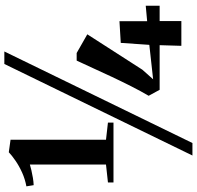

<svg xmlns="http://www.w3.org/2000/svg" viewBox="-31 -824 906 884"><g transform="rotate(-90 422.0 -382.0)"><path d="M106.5 -347V-697.5Q97 -694.5 80.2 -690.5Q63.5 -686.5 45 -683.5Q26.5 -680.5 11.5 -680L6 -713.5Q39 -719.5 69.5 -733.2Q100 -747 124.2 -763.8Q148.5 -780.5 163 -794.5L220.5 -786.5V-347L299.5 -338V-312.5H24V-338ZM569.5 -815H627L205.5 51H148ZM653 0 656 -100H450.5L423 -150.5Q444.5 -187 466.5 -230.5Q488.5 -274 509.8 -319.2Q531 -364.5 550.2 -406.8Q569.5 -449 585 -482H620L706 -433L543 -179.5L499 -130L657.5 -147.5L666.5 -279L766.5 -285V-157.5L837.5 -164V-100H767V0Z"/></g></svg>

Font: Merriweather 120pt
Style: Bold
Weight: 700
Designer: Eben Sorkin
Foundry: Eben Sorkin
Version: Version 2.100